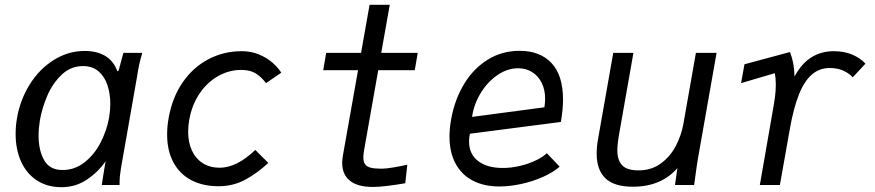

<svg xmlns="http://www.w3.org/2000/svg" viewBox="-20 -770 3640 799"><path d="M45 -212.5Q45 -246 50.5 -277Q63.5 -354 103.5 -418.2Q143.5 -482.5 203.5 -520.2Q263.5 -558 333 -558Q382 -558 417 -537.8Q452 -517.5 468.5 -473.5L473.5 -476L493.5 -550H572Q564 -522 559.2 -500.8Q554.5 -479.5 551 -455L483.5 -70.5Q480.5 -52 479 -38Q477.5 -24 477.5 0H403.5Q405.5 -14.5 408.5 -32.5Q411.5 -50.5 414.5 -70L419.5 -99Q388.5 -54 341.5 -22.5Q294.5 9 235.5 9Q176.5 9 133.2 -19.5Q90 -48 67.5 -98.2Q45 -148.5 45 -212.5ZM434 -281Q439 -311 439 -337Q439 -380 427.2 -415.5Q415.5 -451 390.2 -473Q365 -495 325.5 -495Q274 -495 236 -458.5Q198 -422 176.2 -370.2Q154.5 -318.5 146 -269.5Q140.5 -234.5 140.5 -206Q140.5 -145 163.5 -103.8Q186.5 -62.5 240.5 -62.5Q291.5 -62.5 332.2 -94.8Q373 -127 398.8 -177.2Q424.5 -227.5 434 -281Z M675.5 -210.5Q675.5 -244.5 682 -280Q697 -364.5 740.2 -427.2Q783.5 -490 847.2 -523.5Q911 -557 986.5 -557Q1025 -557 1058 -543.2Q1091 -529.5 1114.2 -509Q1137.5 -488.5 1150.5 -467.5L1087 -424Q1068.5 -449 1045 -464Q1021.5 -479 984 -479Q932 -479 886.2 -452.5Q840.5 -426 809.2 -378.8Q778 -331.5 767.5 -271Q763 -245.5 763 -222Q763 -177.5 778.5 -143.8Q794 -110 823.8 -91Q853.5 -72 894 -72Q965 -72 1042.5 -146L1096.5 -92Q1053.5 -51.5 1002.5 -23.2Q951.5 5 889.5 5Q824.5 5 776.2 -20.2Q728 -45.5 701.8 -94Q675.5 -142.5 675.5 -210.5Z M1404 -92Q1404 -106.5 1407 -123L1470 -478H1325L1337.5 -550H1482.5L1518 -750H1602L1566.5 -550H1718.5L1706 -478H1554L1495.5 -147Q1492 -126 1492 -115.5Q1492 -96.5 1499.5 -86.2Q1507 -76 1523.2 -72Q1539.5 -68 1568.5 -68Q1586 -68 1616.8 -73.2Q1647.5 -78.5 1675 -84.5L1666.5 -7.5Q1636 -2 1597 3Q1558 8 1532 8Q1468 8 1436 -18Q1404 -44 1404 -92Z M1850.5 -202Q1850.5 -237.5 1858 -277Q1873 -357.5 1911.8 -421.2Q1950.5 -485 2009.8 -521.8Q2069 -558.5 2142.5 -558.5Q2227.5 -558.5 2275.2 -507.5Q2323 -456.5 2323 -355.5Q2323 -313.5 2314 -262.5L1935.5 -213.5Q1932 -197.5 1932 -181.5Q1932 -128.5 1969.8 -99.8Q2007.5 -71 2072 -71Q2108 -71 2144.5 -79.8Q2181 -88.5 2210.5 -102.8Q2240 -117 2255.5 -132.5L2309 -76.5Q2281 -52 2238.2 -33.2Q2195.5 -14.5 2148 -4.2Q2100.5 6 2058.5 6Q1994 6 1947.2 -18.5Q1900.5 -43 1875.5 -89.8Q1850.5 -136.5 1850.5 -202ZM2248.5 -359Q2248.5 -396.5 2234.2 -425.2Q2220 -454 2194.5 -470Q2169 -486 2136 -486Q2091.5 -486 2050 -457.5Q2008.5 -429 1980.2 -382.5Q1952 -336 1944.5 -283.5L2245.5 -323.5Q2248.5 -342.5 2248.5 -359Z M2463 -130.5Q2463 -159.5 2469 -193L2532 -550H2616L2558 -221Q2549 -171.5 2549 -144.5Q2549 -104 2568.8 -82.5Q2588.5 -61 2637.5 -61Q2690 -61 2729 -89Q2768 -117 2791.5 -161Q2815 -205 2824 -255L2876 -550H2962L2885.5 -116Q2881 -92 2874 -39.5L2868.5 0H2789L2799 -70.5Q2731.5 7 2614 7Q2535.5 7 2499.2 -28.2Q2463 -63.5 2463 -130.5Z M3193 -293Q3201.5 -339.5 3205 -366.2Q3208.5 -393 3208.5 -417.5Q3208.5 -443.5 3204.5 -465.5L3064 -424L3078 -502.5L3267.5 -553.5Q3277 -529 3281.2 -505.2Q3285.5 -481.5 3286.5 -451.5Q3342.5 -557 3450 -557Q3493 -557 3527 -542.5Q3561 -528 3581.5 -505L3528.5 -448Q3517 -462.5 3491.8 -474.8Q3466.5 -487 3433.5 -487Q3390 -487 3358.5 -459.8Q3327 -432.5 3304.8 -377Q3282.5 -321.5 3267 -234L3225.5 0H3142Z"/></svg>

Font: JuliaMono
Style: Italic
Weight: 400
Italic angle: -9°
Monospace: yes
Designer: cormullion
Foundry: corm
Version: Version 0.057; ttfautohint (v1.8.4)